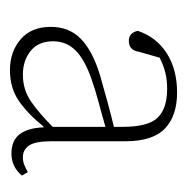

<svg xmlns="http://www.w3.org/2000/svg" viewBox="-15 -781 376 386"><g transform="rotate(90 173.0 -588.0)"><path d="M289 -423Q262 -423 249.5 -440Q237 -457 236 -488L234 -487Q209 -456 183 -438Q157 -420 121 -420Q84 -420 59 -441.5Q34 -463 34 -502Q34 -539 58 -562.5Q82 -586 131 -601Q159 -609 184.5 -616Q210 -623 235 -629V-647Q235 -698 216.5 -717Q198 -736 159 -736Q141 -736 126.5 -732.5Q112 -729 96 -721L84 -679Q81 -659 62 -659Q46 -659 42 -677Q55 -715 87.5 -735.5Q120 -756 166 -756Q213 -756 238.5 -731.5Q264 -707 264 -652V-503Q264 -471 272.5 -458.5Q281 -446 296 -446Q305 -446 312 -449Q319 -452 326 -456L333 -444Q315 -423 289 -423ZM63 -507Q63 -477 82.5 -461.5Q102 -446 130 -446Q160 -446 183.5 -462Q207 -478 235 -506V-612Q211 -605 186.5 -598.5Q162 -592 139 -584Q99 -570 81 -551.5Q63 -533 63 -507Z"/></g></svg>

Font: Source Serif 4 SmText ExtraLight
Style: Regular
Weight: 200
Designer: Frank Grießhammer
Foundry: Adobe
Version: Version 4.005;hotconv 1.1.0;makeotfexe 2.6.0